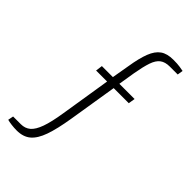

<svg xmlns="http://www.w3.org/2000/svg" viewBox="-293 -895 1196 1196"><g transform="rotate(45 304.5 -297.0)"><path d="M107 204Q84 204 60.5 201Q37 198 23 194L30 158H98Q135 158 160.5 136.5Q186 115 204.5 63.5Q223 12 237 -78L290 -410H193L199 -455H296L316 -571Q329 -653 348.5 -703Q368 -753 400 -775.5Q432 -798 486 -798Q523 -798 544.5 -794.5Q566 -791 576 -789L570 -752H500Q460 -752 436 -734Q412 -716 398 -675Q384 -634 372 -565L354 -454H488L481 -410H348L296 -88Q279 17 256.5 81Q234 145 199 174.5Q164 204 107 204Z"/></g></svg>

Font: Exo Thin Light
Style: Regular
Weight: 300
Version: Version 2.000